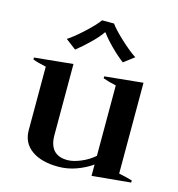

<svg xmlns="http://www.w3.org/2000/svg" viewBox="-113 -855 893 964"><g transform="rotate(15 334.0 -373.0)"><path d="M206 -580 152 -621Q185 -642 232.5 -686Q280 -730 299 -757H361Q380 -730 427.5 -686Q475 -642 508 -621L454 -580Q422 -604 386 -640Q350 -676 332 -702H328Q311 -676 274.5 -640.5Q238 -605 206 -580ZM651 -19V-8L450 11V-48Q415 -23 369.5 -6.5Q324 10 276 10Q188 10 137 -26.5Q86 -63 86 -129V-459Q42 -468 17 -478V-488L217 -508V-139Q217 -34 312 -34Q341 -34 380 -50Q419 -66 450 -93V-459Q408 -468 382 -478V-488L581 -508V-36Q608 -31 651 -19Z"/></g></svg>

Font: Trirong SemiBold
Style: Regular
Weight: 600
Designer: Katatrad Team
Foundry: CadsonDemak
Version: Version 1.000